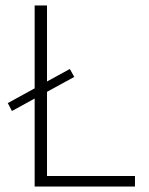

<svg xmlns="http://www.w3.org/2000/svg" viewBox="-20 -678 540 698"><path d="M8.3 -303.2 23.4 -274.4 106 -319.8V0H470.7V-38.1H150.9V-344.2L250 -398.4L233.9 -427.2L150.9 -381.8V-658.2H106V-356.9Z"/></svg>

Font: Estedad ExtraLight
Style: Regular
Weight: 200
Designer: Amin Abedi
Version: Version 7.3